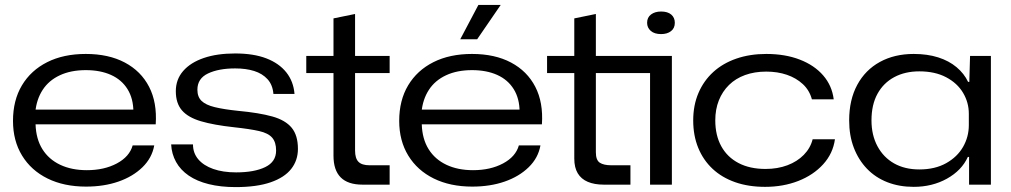

<svg xmlns="http://www.w3.org/2000/svg" viewBox="-20 -753 4121 783"><path d="M331 8Q241 8 174 -25Q107 -58 70 -118.5Q33 -179 33 -260Q33 -344 69.5 -405Q106 -466 172.5 -499.5Q239 -533 330 -533Q423 -533 489 -498Q555 -463 588 -399Q621 -335 615 -246H125Q127 -186 153 -144.5Q179 -103 225.5 -81Q272 -59 334 -59Q405 -59 456.5 -86.5Q508 -114 521 -160H609Q600 -109 561 -71Q522 -33 463 -12.5Q404 8 331 8ZM124 -296 119 -306H531L524 -296Q524 -351 500 -389.5Q476 -428 432.5 -447.5Q389 -467 330 -467Q269 -467 224 -446Q179 -425 154 -386.5Q129 -348 124 -296Z M941 10Q880 10 831.5 -2Q783 -14 749.5 -37Q716 -60 698 -92.5Q680 -125 678 -164H767Q767 -129 788.5 -103.5Q810 -78 849.5 -64Q889 -50 943 -50Q1017 -50 1061.5 -71.5Q1106 -93 1106 -139Q1106 -173 1090 -191.5Q1074 -210 1037 -218.5Q1000 -227 935 -234Q852 -243 799.5 -258.5Q747 -274 722 -303Q697 -332 697 -381Q697 -429 727 -463.5Q757 -498 811 -516.5Q865 -535 939 -535Q1014 -535 1066 -515Q1118 -495 1147.5 -458Q1177 -421 1181 -370H1095Q1092 -407 1071 -430Q1050 -453 1016.5 -463.5Q983 -474 939 -474Q872 -474 828.5 -453.5Q785 -433 785 -387Q785 -358 802 -341.5Q819 -325 856 -316Q893 -307 951 -301Q1037 -293 1090.5 -278Q1144 -263 1169.5 -232Q1195 -201 1195 -146Q1195 -99 1167.5 -64Q1140 -29 1083.5 -9.5Q1027 10 941 10Z M1458 0Q1399 0 1369.5 -29.5Q1340 -59 1340 -118V-455H1229V-525H1340V-678L1428 -696V-525H1569V-455H1428V-139Q1428 -107 1442 -93Q1456 -79 1487 -79H1569V0Z M1906 8Q1816 8 1749 -25Q1682 -58 1645 -118.5Q1608 -179 1608 -260Q1608 -344 1644.5 -405Q1681 -466 1747.5 -499.5Q1814 -533 1905 -533Q1998 -533 2064 -498Q2130 -463 2163 -399Q2196 -335 2190 -246H1700Q1702 -186 1728 -144.5Q1754 -103 1800.5 -81Q1847 -59 1909 -59Q1980 -59 2031.5 -86.5Q2083 -114 2096 -160H2184Q2175 -109 2136 -71Q2097 -33 2038 -12.5Q1979 8 1906 8ZM1699 -296 1694 -306H2106L2099 -296Q2099 -351 2075 -389.5Q2051 -428 2007.5 -447.5Q1964 -467 1905 -467Q1844 -467 1799 -446Q1754 -425 1729 -386.5Q1704 -348 1699 -296ZM1857 -593 1931 -733H2022L1926 -593Z M2442 0Q2404 0 2377 -11.5Q2350 -23 2336 -46.5Q2322 -70 2322 -106V-455H2211V-525H2322V-678L2410 -696V-525H2720V0H2631V-455H2410V-132Q2410 -100 2426 -89.5Q2442 -79 2473 -79H2551V0ZM2676 -614Q2649 -614 2634 -627Q2619 -640 2619 -660Q2619 -682 2635 -694Q2651 -706 2676 -706Q2703 -706 2717.5 -693.5Q2732 -681 2732 -660Q2732 -638 2716.5 -626Q2701 -614 2676 -614Z M3100 9Q3032 9 2978 -10Q2924 -29 2886 -64.5Q2848 -100 2827.5 -150Q2807 -200 2807 -262Q2807 -324 2828.5 -374Q2850 -424 2889 -459.5Q2928 -495 2983 -514Q3038 -533 3105 -533Q3182 -533 3241.5 -510Q3301 -487 3337 -445.5Q3373 -404 3380 -348H3291Q3281 -385 3254 -410Q3227 -435 3189 -448Q3151 -461 3105 -461Q3057 -461 3018.5 -447Q2980 -433 2953 -406.5Q2926 -380 2911.5 -343.5Q2897 -307 2897 -262Q2897 -201 2921.5 -156.5Q2946 -112 2992 -88Q3038 -64 3102 -64Q3151 -64 3191 -79Q3231 -94 3258 -121.5Q3285 -149 3294 -185H3385Q3377 -127 3337 -83Q3297 -39 3235.5 -15Q3174 9 3100 9Z M3706 9Q3647 9 3598.5 -10Q3550 -29 3515.5 -65Q3481 -101 3462 -150.5Q3443 -200 3443 -262Q3443 -346 3476 -407Q3509 -468 3568.5 -500.5Q3628 -533 3706 -533Q3762 -533 3806 -519Q3850 -505 3881 -479Q3912 -453 3928 -419H3933L3936 -525H4021V0H3932V-113H3927Q3902 -58 3842 -24.5Q3782 9 3706 9ZM3729 -62Q3793 -62 3838.5 -87.5Q3884 -113 3907.5 -154Q3931 -195 3931 -243V-289Q3931 -335 3907.5 -374.5Q3884 -414 3838.5 -438Q3793 -462 3729 -462Q3671 -462 3627 -438.5Q3583 -415 3558.5 -370.5Q3534 -326 3534 -262Q3534 -202 3558.5 -156.5Q3583 -111 3626.5 -86.5Q3670 -62 3729 -62Z"/></svg>

Font: Mona Sans Expanded
Style: Regular
Weight: 400
Width: 7
Designer: Deni Anggara
Foundry: GitHub
Version: Version 2.000